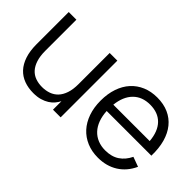

<svg xmlns="http://www.w3.org/2000/svg" viewBox="-57 -916 1293 1293"><g transform="rotate(45 589.0 -270.0)"><path d="M133 -243.5Q133 -193.5 144.5 -157.8Q156 -122 176.5 -99.2Q197 -76.5 226 -66Q255 -55.5 290 -55.5Q324.5 -55.5 354 -66Q383.5 -76.5 404.8 -99Q426 -121.5 438 -157.2Q450 -193 450 -243.5V-540H523V0H450V-80.5Q440.5 -62.5 426.2 -45.2Q412 -28 391 -14.8Q370 -1.5 342 6.8Q314 15 277 15Q228.5 15 188.5 0.2Q148.5 -14.5 120 -45Q91.5 -75.5 75.8 -122.5Q60 -169.5 60 -233.5V-540H133Z M892 -54.5Q952.5 -54.5 993 -81.5Q1033.5 -108.5 1057.5 -158.5L1127 -133Q1094.5 -61.5 1033.8 -23.2Q973 15 892 15Q833.5 15 785.8 -5.2Q738 -25.5 704.2 -62.5Q670.5 -99.5 652 -152.2Q633.5 -205 633.5 -270Q633.5 -335.5 651.5 -388.2Q669.5 -441 703 -478Q736.5 -515 783.5 -535Q830.5 -555 889 -555Q950 -555 997 -534Q1044 -513 1076 -473.5Q1108 -434 1123.8 -377.5Q1139.5 -321 1137.5 -249.5H712Q714.5 -203.5 728 -167.2Q741.5 -131 764.8 -106Q788 -81 820.2 -67.8Q852.5 -54.5 892 -54.5ZM1060 -311Q1053 -396.5 1009 -441.8Q965 -487 889 -487Q813.5 -487 768 -441Q722.5 -395 713.5 -311Z"/></g></svg>

Font: Vela Sans
Style: Regular
Weight: 400
Designer: Principal design: Mikhail Sharanda - project Manrope.
Design modification: Ravid Balaliev
Foundry: Mikhail Sharanda
Version: Version 1.001